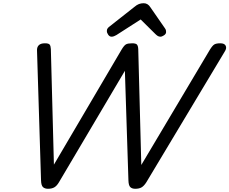

<svg xmlns="http://www.w3.org/2000/svg" viewBox="-20 -1159 1425 1193"><path d="M278 14Q259 14 247.5 4Q236 -6 235 -38L210 -845Q209 -866 221 -878Q233 -890 259 -890Q282 -890 288.5 -882Q295 -874 296 -854L315 -136L735 -850Q751 -877 763 -883.5Q775 -890 801 -890Q824 -890 831 -882Q838 -874 839 -854L858 -134L1284 -850Q1300 -876 1312 -883Q1324 -890 1349 -890Q1375 -890 1382.5 -874.5Q1390 -859 1376 -838L889 -26Q875 -4 860 5Q845 14 820 14Q801 14 790 4Q779 -6 778 -38L756 -719L346 -26Q333 -4 317.5 5Q302 14 278 14ZM673 -931Q661 -931 652.5 -943Q644 -955 644 -966Q644 -976 647.5 -981Q651 -986 655 -990L815 -1116Q830 -1129 843.5 -1134Q857 -1139 873 -1139Q886 -1139 896.5 -1132.5Q907 -1126 915 -1113L1005 -983Q1010 -976 1011 -970.5Q1012 -965 1012 -960Q1012 -948 999 -939.5Q986 -931 977 -931Q967 -931 959.5 -936Q952 -941 945 -948L854 -1038L703 -941Q696 -937 688.5 -934Q681 -931 673 -931Z"/></svg>

Font: Playwrite DK Loopet
Style: Regular
Weight: 400
Designer: Veronika Burian, José Scaglione
Foundry: TypeTogether
Version: Version 1.002